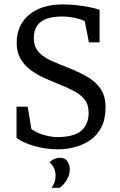

<svg xmlns="http://www.w3.org/2000/svg" viewBox="-20 -680 553 887"><path d="M247.9 9.8Q206 9.8 167.2 1.5Q128.4 -6.7 99.6 -19.1Q70.8 -31.5 56.4 -43.2V-187.2H107.9L125.1 -84Q146.4 -67.5 180.9 -57.1Q215.5 -46.7 245.1 -46.7Q321.7 -46.7 355.6 -76.3Q389.5 -106 389.5 -159.1Q389.5 -196.8 370.8 -220.1Q352.1 -243.4 320.7 -259.9Q289.3 -276.5 250.2 -291.8Q216.4 -305.5 182.2 -321.1Q148.1 -336.8 119.7 -358Q91.4 -379.3 74.2 -409.5Q57.1 -439.8 57.1 -481.5Q57.1 -536.9 83.2 -576.7Q109.4 -616.5 157.2 -638.1Q205 -659.6 269.8 -659.6Q302.9 -659.6 337.5 -655.6Q372 -651.6 399.8 -645.6Q427.7 -639.6 440 -634.6V-484.5H390.8L371.4 -582.3Q356.1 -590.5 327.9 -597Q299.6 -603.6 265.9 -603.6Q201.2 -603.6 168.7 -579Q136.3 -554.4 136.3 -506.2Q136.3 -463.9 158.7 -439.5Q181.2 -415 217.1 -399.3Q252.9 -383.6 292.3 -368.1Q337.7 -350.5 377.8 -328.5Q417.8 -306.5 442.7 -272.6Q467.6 -238.6 467.6 -184Q467.6 -130.5 448.9 -93.4Q430.1 -56.2 398.1 -33.6Q366.2 -11.1 327 -0.6Q287.9 9.8 247.9 9.8ZM218.1 187.5Q236.8 163.7 236.8 131.9Q236.8 114.3 230.3 98.6Q223.8 83 208.9 70.3Q219.9 58.5 232.9 53.6Q245.9 48.7 255.4 48.7Q281 48.7 291.7 65.7Q302.4 82.7 302.4 100.6Q302.4 121.6 294.2 139.6Q286 157.5 275.2 169.8Q264.4 182 255.4 187.5Z"/></svg>

Font: Faustina Light
Style: Regular
Weight: 300
Designer: Alfonso Garcia
Foundry: http://www.omnibus-type.com
Version: Version 1.200